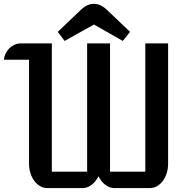

<svg xmlns="http://www.w3.org/2000/svg" viewBox="-33 -963 972 983"><path d="M115.7 -124C115.7 -55.7 157.7 0 209 0H390.1C421.9 0 452.6 -23.4 471.2 -60.5C489.7 -23.4 520.5 0 552.2 0H734.4C786.1 0 827.6 -55.7 827.6 -124V-740.7H710.9V-84H530.3V-740.7H413.1V-84H232.4V-740.7H72.3C29.3 -740.7 -8.3 -703.1 -13.2 -657.2H115.7ZM297.9 -753.4C347.7 -780.8 399.4 -811 448.2 -837.4L595.7 -753.4C609.9 -771.5 618.2 -780.8 632.8 -799.8L516.1 -911.1C492.7 -934.1 468.3 -943.4 448.2 -943.4C425.3 -943.4 402.8 -933.6 379.4 -911.1L262.7 -799.8C274.9 -782.7 285.2 -771.5 297.9 -753.4Z"/></svg>

Font: Atomic Age
Style: Regular
Weight: 400
Designer: James Grieshaber
Foundry: James Grieshaber
Version: Version 1.002